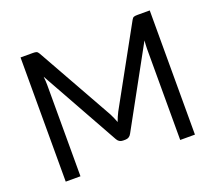

<svg xmlns="http://www.w3.org/2000/svg" viewBox="-120 -879 1168 1041"><g transform="rotate(-20 464.0 -358.0)"><path d="M837 -716.5V0H752V-526.5Q752 -537 752.8 -549Q753.5 -561 754.5 -573.5L508.5 -125.5Q497 -103 473.5 -103H459.5Q436 -103 424.5 -125.5L173.5 -575.5Q176.5 -549 176.5 -526.5V0H91.5V-716.5H163Q176 -716.5 183 -714Q190 -711.5 196.5 -700L444 -259Q450 -247 455.8 -234Q461.5 -221 466.5 -207.5Q471.5 -221 477 -234.2Q482.5 -247.5 489 -259.5L732 -700Q738 -711.5 745.2 -714Q752.5 -716.5 765.5 -716.5Z"/></g></svg>

Font: Lato 2
Style: Regular
Weight: 400
Designer: Lukasz Dziedzic with Adam Twardoch and Botio Nikoltchev
Foundry: tyPoland Lukasz Dziedzic
Version: Version 2.015; 2015-08-06; http://www.latofonts.com/